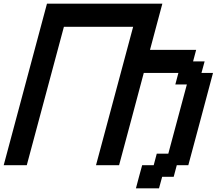

<svg xmlns="http://www.w3.org/2000/svg" viewBox="-20 -895 1174 1040"><path d="M716.3 125H841.3L858.4 62.5H920.9L937.5 0H1000Q1022.5 -83 1067.1 -250Q1111.8 -417 1133.8 -500H1071.3L1088.4 -562.5H1025.9L1042.5 -625H792.5Q803.7 -667 825.9 -750.2Q848.1 -833.5 859.4 -875H234.4Q195.3 -729 117.2 -437.5Q39.1 -146 0 0H125L326.2 -750H701.2L500 0H625Q647.5 -83 692.1 -250Q736.8 -417 758.8 -500H946.3L929.7 -437.5H992.2Q975.6 -375 941.9 -250Q908.2 -125 891.6 -62.5H829.1L812.5 0H750Q744.1 21 732.9 62.5Q721.7 104 716.3 125Z"/></svg>

Font: Faithful 32x
Style: Oblique
Weight: 400
Foundry: Faithful Resource Pack
Version: Version 1.0; January 27, 2023